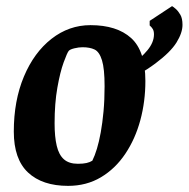

<svg xmlns="http://www.w3.org/2000/svg" viewBox="-20 -595 615 626"><path d="M202 11Q118 11 71.5 -32.5Q25 -76 25 -166Q25 -267 58 -345.5Q91 -424 148 -468.5Q205 -513 275 -513Q361 -513 407.5 -471Q454 -429 454 -331Q454 -264 437.5 -203Q421 -142 388.5 -93.5Q356 -45 309 -17Q262 11 202 11ZM234 -61Q251 -61 262 -63.5Q273 -66 281 -71Q289 -87 296 -110Q303 -133 308.5 -163.5Q314 -194 317.5 -231.5Q321 -269 321 -314Q321 -371 312.5 -398.5Q304 -426 288.5 -433.5Q273 -441 249 -441Q237 -441 222.5 -437.5Q208 -434 204 -429Q199 -423 187.5 -391.5Q176 -360 167 -309Q158 -258 158 -193Q158 -149 165 -119.5Q172 -90 188.5 -75.5Q205 -61 234 -61ZM346 -306V-346Q377 -363 408.5 -384.5Q440 -406 461 -431.5Q482 -457 482 -483Q482 -494 478 -500.5Q474 -507 468 -512V-527L541 -575Q545 -573 553 -566Q561 -559 568 -547Q575 -535 575 -514Q575 -488 555.5 -456.5Q536 -425 486.5 -388Q437 -351 346 -306Z"/></svg>

Font: Faustina Light
Style: Bold Italic
Weight: 700
Italic angle: -8°
Version: Version 1.200